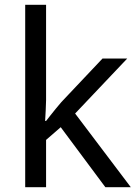

<svg xmlns="http://www.w3.org/2000/svg" viewBox="-20 -780 574 800"><path d="M172 -363Q172 -347 170.5 -321Q169 -295 168 -276H172Q178 -284 190 -299Q202 -314 214.5 -329.5Q227 -345 236 -355L407 -536H510L293 -307L525 0H419L233 -250L172 -197V0H85V-760H172Z"/></svg>

Font: uguzrati05
Style: Book
Weight: 400
Designer: Jelle Bosma - Monotype Design Team, Universal Thirst
Foundry: Monotype Imaging Inc.
Version: Version 2.106